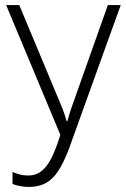

<svg xmlns="http://www.w3.org/2000/svg" viewBox="-20 -734 501 764"><path d="M460.4 -713.9 269 -182.6Q245.6 -113.3 222.2 -70.8Q198.7 -28.3 168.5 -9.3Q138.2 9.8 95.2 9.8Q74.2 9.8 58.3 6.3Q42.5 2.9 29.8 -2V-49.8Q43.9 -43.5 59.1 -39.6Q74.2 -35.6 91.3 -35.6Q123 -35.6 145.5 -53.5Q168 -71.3 185.5 -106.9Q203.1 -142.6 220.2 -197.3L4.4 -713.9H56.6L222.2 -317.4Q226.1 -308.6 229.7 -299.1Q233.4 -289.6 237.1 -278.1Q240.7 -266.6 245.1 -252H248Q251 -263.2 254.4 -274.2Q257.8 -285.2 261.2 -295.7Q264.6 -306.2 268.1 -315.9L409.2 -713.9Z"/></svg>

Font: Open Sans SemiCondensed Light
Style: Regular
Weight: 300
Width: 4
Designer: Monotype Design Team
Foundry: Monotype Imaging Inc.
Version: Version 3.000